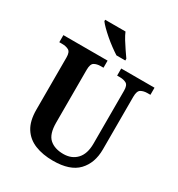

<svg xmlns="http://www.w3.org/2000/svg" viewBox="-216 -1070 1130 1219"><g transform="rotate(30 349.0 -460.5)"><path d="M356 10Q280 10 223 -13Q166 -36 134.5 -86Q103 -136 103 -218V-601Q103 -641 83.5 -651.5Q64 -662 36 -662H15V-714H339V-662H319Q291 -662 272 -651Q253 -640 253 -597V-210Q253 -126 290 -93Q327 -60 391 -60Q452 -60 488.5 -99Q525 -138 525 -213V-601Q525 -641 506 -651.5Q487 -662 459 -662H439V-714H683V-662H662Q634 -662 614.5 -651Q595 -640 595 -597V-211Q595 -111 537.5 -50.5Q480 10 356 10ZM371 -771Q349 -785 322.5 -804.5Q296 -824 270.5 -846Q245 -868 225 -888Q205 -908 196 -921V-931H345Q354 -909 370.5 -882Q387 -855 405 -829Q423 -803 436 -784V-771Z"/></g></svg>

Font: Noto Serif Lao SemiCondensed
Style: Bold
Weight: 700
Width: 4
Designer: Monotype Design Team
Foundry: Monotype Imaging Inc.
Version: Version 2.003; ttfautohint (v1.8.4.7-5d5b)